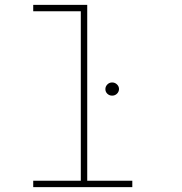

<svg xmlns="http://www.w3.org/2000/svg" viewBox="-20 -770 748 790"><path d="M116.7 -750H338.9V-26.4H524.4V0H116.7V-26.4H312.5V-723.6H116.7ZM413.6 -403.3Q413.6 -414.1 421.6 -422.4Q429.7 -430.7 441.4 -430.7Q453.1 -430.7 461.4 -422.6Q469.7 -414.6 469.7 -403.3Q469.2 -392.1 461.2 -384.3Q453.1 -376.5 441.4 -376.5Q429.7 -376.5 421.6 -384.3Q413.6 -392.1 413.6 -403.3Z"/></svg>

Font: Roboto Mono Thin
Style: Regular
Weight: 250
Designer: Google
Version: Version 2.000985; 2015; ttfautohint (v1.3)